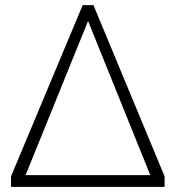

<svg xmlns="http://www.w3.org/2000/svg" viewBox="-20 -730 687 750"><path d="M623 -41V0H23V-41L303 -710H345ZM567 -46 324 -648 80 -46Z"/></svg>

Font: Oxford Sans
Style: Regular
Weight: 300
Designer: Matt McInerney, Pablo Impallari, Rodrigo Fuenzalida
Foundry: Matt McInerney, Pablo Impallari, Rodrigo Fuenzalida
Version: Version 3.000g; ttfautohint (v1.5) -l 8 -r 28 -G 28 -x 14 -D